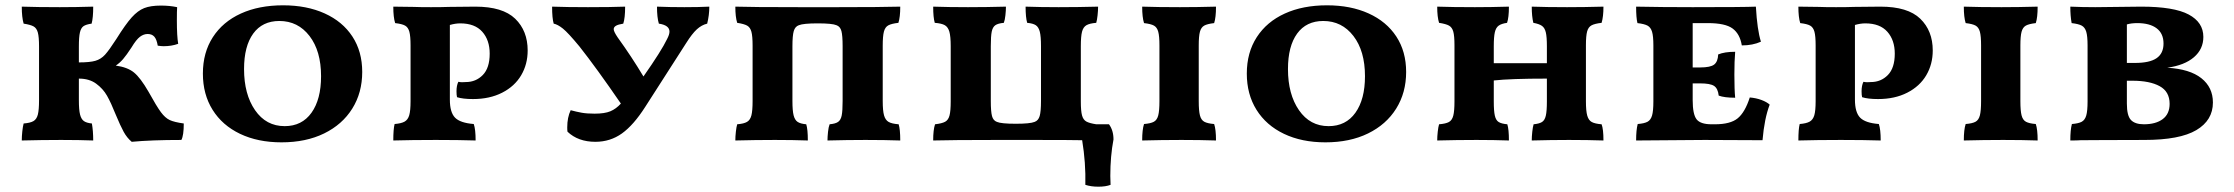

<svg xmlns="http://www.w3.org/2000/svg" viewBox="-20 -527 8414 723"><path d="M672 -62Q672 -17 663 0Q550 0 476 7Q458 -8 445.5 -31Q433 -54 416 -95Q398 -140 383 -166.5Q368 -193 342 -212Q316 -231 277 -231V-150Q277 -113 281.5 -95.5Q286 -78 296 -71Q306 -64 326 -62Q331 -34 331 2Q279 0 210 0Q138 0 62 2Q62 -14 64 -32.5Q66 -51 69 -62Q94 -64 106 -71Q118 -78 122.5 -95.5Q127 -113 127 -150V-352Q127 -388 122.5 -404.5Q118 -421 106.5 -427.5Q95 -434 69 -438Q62 -462 62 -502Q120 -500 205 -500Q267 -500 331 -502Q331 -460 325 -438Q304 -435 294.5 -428.5Q285 -422 281 -405Q277 -388 277 -352V-292Q318 -292 339 -298Q360 -304 375.5 -321Q391 -338 418 -380Q453 -436 476 -461.5Q499 -487 523 -496.5Q547 -506 586 -506Q619 -506 647 -500Q646 -486 646 -450Q646 -391 651 -362Q626 -353 596 -353Q588 -353 574 -355Q570 -379 561 -389Q552 -399 536 -399Q521 -399 507 -388.5Q493 -378 475 -348Q456 -319 443.5 -304.5Q431 -290 416 -280Q460 -274 484.5 -254Q509 -234 539 -182Q570 -126 586 -104.5Q602 -83 619 -75Q636 -67 672 -62Z M744 -250Q744 -329 781.5 -387Q819 -445 887 -476Q955 -507 1046 -507Q1135 -507 1202.5 -476.5Q1270 -446 1307 -389.5Q1344 -333 1344 -256Q1344 -178 1306.5 -118Q1269 -58 1200.5 -24.5Q1132 9 1040 9Q951 9 884 -23Q817 -55 780.5 -113.5Q744 -172 744 -250ZM1189 -240Q1189 -335 1145.5 -391.5Q1102 -448 1032 -448Q968 -448 933.5 -400.5Q899 -353 899 -267Q899 -172 940.5 -112Q982 -52 1052 -52Q1117 -52 1153 -102.5Q1189 -153 1189 -240Z M1824 -325Q1824 -376 1796 -407.5Q1768 -439 1713 -439Q1695 -439 1674 -433V-152Q1674 -104 1693.5 -84Q1713 -64 1764 -60Q1771 -40 1771 2Q1709 0 1621 0Q1531 0 1461 2Q1461 -41 1466 -60Q1491 -62 1503.5 -69Q1516 -76 1521 -93Q1526 -110 1526 -146V-356Q1526 -391 1521.5 -407.5Q1517 -424 1505.5 -430.5Q1494 -437 1468 -440Q1461 -462 1461 -502L1537 -501Q1560 -500 1603 -500Q1646 -500 1671 -501L1770 -502Q1873 -502 1920 -456.5Q1967 -411 1967 -337Q1967 -285 1942.5 -243.5Q1918 -202 1871 -178Q1824 -154 1761 -154Q1723 -154 1701 -161Q1699 -169 1699 -183Q1699 -205 1706 -219Q1714 -217 1722.5 -217.5Q1731 -218 1734 -218Q1772 -218 1798 -244.5Q1824 -271 1824 -325Z M2651 -502Q2651 -470 2643 -438Q2622 -433 2604 -416.5Q2586 -400 2564 -365L2410 -125Q2366 -56 2322 -24.5Q2278 7 2222 7Q2157 7 2117 -31Q2116 -36 2116 -47Q2116 -85 2129 -112Q2151 -106 2170.5 -102.5Q2190 -99 2219 -99Q2257 -99 2278.5 -108Q2300 -117 2318 -137Q2226 -271 2162 -352Q2119 -404 2099.5 -419.5Q2080 -435 2065 -438Q2059 -458 2059 -502Q2115 -500 2194 -500Q2282 -500 2334 -502Q2334 -459 2327 -438Q2308 -435 2299.5 -430Q2291 -425 2291 -417Q2291 -408 2306 -386Q2358 -314 2403 -239Q2471 -336 2492 -380Q2501 -397 2501 -408Q2501 -432 2461 -438Q2454 -461 2454 -502Q2502 -500 2557 -500Q2611 -500 2651 -502Z M2756 -59Q2781 -61 2793 -68Q2805 -75 2809.5 -92.5Q2814 -110 2814 -147V-355Q2814 -391 2809.5 -407.5Q2805 -424 2793.5 -430.5Q2782 -437 2756 -441Q2749 -463 2749 -502Q2807 -500 2990 -500H3135Q3298 -500 3370 -502Q3370 -462 3363 -441Q3337 -438 3325 -431.5Q3313 -425 3308.5 -408Q3304 -391 3304 -355V-147Q3304 -110 3309 -92.5Q3314 -75 3326 -68Q3338 -61 3364 -59Q3370 -40 3370 2Q3312 0 3239 0Q3170 0 3096 2Q3096 -12 3098 -30.5Q3100 -49 3104 -59Q3126 -61 3136 -68Q3146 -75 3149.5 -92Q3153 -109 3153 -147V-353Q3153 -393 3148.5 -410Q3144 -427 3130 -432Q3114 -439 3059 -439Q3005 -439 2988 -432Q2974 -427 2969 -410Q2964 -393 2964 -353V-147Q2964 -110 2968.5 -92.5Q2973 -75 2983.5 -68Q2994 -61 3016 -59Q3022 -40 3022 2Q2966 0 2898 0Q2825 0 2749 2Q2749 -13 2751 -31Q2753 -49 2756 -59Z M4161 136 4162 169Q4144 176 4116 176Q4088 176 4067 169Q4069 86 4055 1Q4014 0 3874 0H3729Q3566 0 3494 2Q3494 -38 3501 -59Q3527 -62 3539 -68.5Q3551 -75 3555.5 -92Q3560 -109 3560 -145V-353Q3560 -390 3555 -407.5Q3550 -425 3538 -432Q3526 -439 3500 -441Q3494 -461 3494 -502Q3552 -500 3625 -500Q3694 -500 3768 -502Q3768 -488 3766 -469.5Q3764 -451 3760 -441Q3738 -439 3728 -432Q3718 -425 3714.5 -408Q3711 -391 3711 -353V-147Q3711 -107 3715.5 -90Q3720 -73 3734 -68Q3750 -61 3805 -61Q3859 -61 3876 -68Q3890 -73 3895 -90Q3900 -107 3900 -147V-353Q3900 -390 3895.5 -407.5Q3891 -425 3880.5 -432Q3870 -439 3848 -441Q3842 -461 3842 -502Q3898 -500 3966 -500Q4039 -500 4115 -502Q4115 -487 4113 -469Q4111 -451 4108 -441Q4083 -439 4071 -432Q4059 -425 4054.5 -407.5Q4050 -390 4050 -353V-145Q4050 -109 4054.5 -92.5Q4059 -76 4070.5 -69.5Q4082 -63 4108 -59H4156Q4173 -36 4173 -2Q4161 61 4161 136Z M4288 -60Q4313 -62 4325 -68.5Q4337 -75 4341.5 -92.5Q4346 -110 4346 -146V-356Q4346 -391 4341.5 -407.5Q4337 -424 4325.5 -430.5Q4314 -437 4288 -440Q4281 -462 4281 -502Q4339 -500 4423 -500Q4487 -500 4559 -502Q4559 -461 4552 -440Q4526 -437 4514.5 -430.5Q4503 -424 4498.5 -407.5Q4494 -391 4494 -356V-146Q4494 -110 4498.5 -92.5Q4503 -75 4515 -68.5Q4527 -62 4552 -60Q4559 -40 4559 2Q4501 0 4429 0Q4355 0 4281 2Q4281 -39 4288 -60Z M4675 -250Q4675 -329 4712.5 -387Q4750 -445 4818 -476Q4886 -507 4977 -507Q5066 -507 5133.5 -476.5Q5201 -446 5238 -389.5Q5275 -333 5275 -256Q5275 -178 5237.5 -118Q5200 -58 5131.5 -24.5Q5063 9 4971 9Q4882 9 4815 -23Q4748 -55 4711.5 -113.5Q4675 -172 4675 -250ZM5120 -240Q5120 -335 5076.5 -391.5Q5033 -448 4963 -448Q4899 -448 4864.5 -400.5Q4830 -353 4830 -267Q4830 -172 4871.5 -112Q4913 -52 4983 -52Q5048 -52 5084 -102.5Q5120 -153 5120 -240Z M6011 -59Q6018 -41 6018 2Q5960 0 5888 0Q5820 0 5748 2Q5748 -13 5750 -31Q5752 -49 5755 -59Q5776 -61 5786.5 -67.5Q5797 -74 5801 -91.5Q5805 -109 5805 -145V-231Q5669 -231 5605 -224V-145Q5605 -109 5609 -91.5Q5613 -74 5623.5 -67.5Q5634 -61 5656 -59Q5662 -40 5662 2Q5606 0 5540 0Q5466 0 5392 2Q5392 -13 5394 -31Q5396 -49 5399 -59Q5424 -61 5436 -67.5Q5448 -74 5452.5 -91.5Q5457 -109 5457 -145V-357Q5457 -392 5452.5 -408Q5448 -424 5436.5 -430.5Q5425 -437 5399 -441Q5392 -463 5392 -502Q5450 -500 5534 -500Q5594 -500 5662 -502Q5662 -461 5655 -441Q5634 -438 5623.5 -430.5Q5613 -423 5609 -405.5Q5605 -388 5605 -353V-289H5805V-353Q5805 -388 5801 -405Q5797 -422 5786.5 -429.5Q5776 -437 5754 -441Q5748 -465 5748 -502Q5804 -500 5881 -500Q5946 -500 6018 -502Q6018 -464 6011 -441Q5985 -438 5973 -431.5Q5961 -425 5956.5 -408.5Q5952 -392 5952 -357V-145Q5952 -109 5957 -91.5Q5962 -74 5974 -67.5Q5986 -61 6011 -59Z M6644 -133Q6624 -81 6617 1L6399 0L6141 2Q6141 -38 6147 -60Q6172 -62 6184 -68.5Q6196 -75 6201 -92Q6206 -109 6206 -145V-356Q6206 -391 6201 -407.5Q6196 -424 6184 -430.5Q6172 -437 6146 -440Q6141 -460 6141 -502Q6237 -500 6354 -500Q6549 -500 6592 -502Q6597 -414 6611 -370Q6580 -356 6539 -356Q6532 -399 6504.5 -419.5Q6477 -440 6411 -440H6354V-273H6382Q6421 -273 6435 -284Q6449 -295 6450 -322Q6474 -332 6514 -332Q6511 -298 6511 -246Q6511 -189 6514 -159Q6473 -159 6452 -167Q6449 -194 6434.5 -203.5Q6420 -213 6382 -213H6354V-150Q6354 -97 6368.5 -78Q6383 -59 6425 -59H6438Q6496 -59 6523.5 -81.5Q6551 -104 6569 -160Q6593 -158 6613 -150.5Q6633 -143 6644 -133Z M7115 -325Q7115 -376 7087 -407.5Q7059 -439 7004 -439Q6986 -439 6965 -433V-152Q6965 -104 6984.5 -84Q7004 -64 7055 -60Q7062 -40 7062 2Q7000 0 6912 0Q6822 0 6752 2Q6752 -41 6757 -60Q6782 -62 6794.5 -69Q6807 -76 6812 -93Q6817 -110 6817 -146V-356Q6817 -391 6812.5 -407.5Q6808 -424 6796.5 -430.5Q6785 -437 6759 -440Q6752 -462 6752 -502L6828 -501Q6851 -500 6894 -500Q6937 -500 6962 -501L7061 -502Q7164 -502 7211 -456.5Q7258 -411 7258 -337Q7258 -285 7233.5 -243.5Q7209 -202 7162 -178Q7115 -154 7052 -154Q7014 -154 6992 -161Q6990 -169 6990 -183Q6990 -205 6997 -219Q7005 -217 7013.5 -217.5Q7022 -218 7025 -218Q7063 -218 7089 -244.5Q7115 -271 7115 -325Z M7382 -60Q7407 -62 7419 -68.5Q7431 -75 7435.5 -92.5Q7440 -110 7440 -146V-356Q7440 -391 7435.5 -407.5Q7431 -424 7419.5 -430.5Q7408 -437 7382 -440Q7375 -462 7375 -502Q7433 -500 7517 -500Q7581 -500 7653 -502Q7653 -461 7646 -440Q7620 -437 7608.5 -430.5Q7597 -424 7592.5 -407.5Q7588 -391 7588 -356V-146Q7588 -110 7592.5 -92.5Q7597 -75 7609 -68.5Q7621 -62 7646 -60Q7653 -40 7653 2Q7595 0 7523 0Q7449 0 7375 2Q7375 -39 7382 -60Z M8313 -141Q8313 -74 8250.5 -37Q8188 0 8055 0Q7945 0 7894.5 0.5Q7844 1 7815 1Q7803 2 7776 2Q7776 -38 7782 -60Q7807 -62 7819 -68.5Q7831 -75 7836 -92Q7841 -109 7841 -145V-356Q7841 -391 7836 -407.5Q7831 -424 7819 -430.5Q7807 -437 7781 -440Q7776 -467 7776 -502Q7820 -500 7870 -500L8043 -502Q8166 -502 8221.5 -472.5Q8277 -443 8277 -388Q8277 -342 8241.5 -311.5Q8206 -281 8141 -272Q8226 -267 8269.5 -232.5Q8313 -198 8313 -141ZM8028 -440Q8006 -440 7989 -435V-290H8019Q8075 -290 8101 -308Q8127 -326 8127 -363Q8127 -401 8101 -420.5Q8075 -440 8028 -440ZM8150 -136Q8150 -182 8112.5 -202.5Q8075 -223 8010 -223H7989V-137Q7989 -91 8004.5 -75Q8020 -59 8053 -59Q8098 -59 8124 -78.5Q8150 -98 8150 -136Z"/></svg>

Font: Vollkorn SC
Style: Bold
Weight: 700
Designer: Friedrich Althausen
Foundry: Friedrich Althausen
Version: Version 4.015